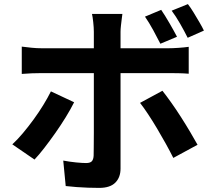

<svg xmlns="http://www.w3.org/2000/svg" viewBox="-20 -857 1040 935"><path d="M765 -809Q784 -781 806 -743Q828 -705 842 -678L761 -644Q746 -674 726 -710.5Q706 -747 686 -776ZM895 -837Q909 -819 923.5 -795Q938 -771 951.5 -748Q965 -725 973 -708L894 -673Q878 -705 857.5 -741Q837 -777 816 -805ZM576 -789Q575 -782 573 -766Q571 -750 569 -732.5Q567 -715 567 -702Q567 -672 567 -636Q567 -600 567 -564.5Q567 -529 567 -500Q567 -480 567 -444Q567 -408 567 -363Q567 -318 567 -269.5Q567 -221 567 -175.5Q567 -130 567 -93.5Q567 -57 567 -36Q567 7 541.5 32.5Q516 58 463 58Q436 58 408 57Q380 56 353 54Q326 52 300 49L288 -75Q320 -69 350.5 -66Q381 -63 399 -63Q419 -63 427 -71.5Q435 -80 436 -99Q436 -108 436.5 -138Q437 -168 437 -209Q437 -250 437 -296Q437 -342 437 -384Q437 -426 437 -457Q437 -488 437 -500Q437 -518 437 -554.5Q437 -591 437 -632Q437 -673 437 -702Q437 -722 434 -749.5Q431 -777 428 -789ZM86 -630Q109 -627 134 -624.5Q159 -622 183 -622Q195 -622 231.5 -622Q268 -622 319 -622Q370 -622 428.5 -622Q487 -622 546.5 -622Q606 -622 657.5 -622Q709 -622 747 -622Q785 -622 800 -622Q821 -622 849.5 -624Q878 -626 899 -629V-498Q876 -500 849 -500.5Q822 -501 801 -501Q786 -501 748.5 -501Q711 -501 659.5 -501Q608 -501 549 -501Q490 -501 431 -501Q372 -501 321 -501Q270 -501 233.5 -501Q197 -501 183 -501Q161 -501 134.5 -500Q108 -499 86 -497ZM341 -359Q324 -325 300 -286Q276 -247 248.5 -208Q221 -169 195 -135.5Q169 -102 148 -80L40 -154Q65 -177 91.5 -208.5Q118 -240 143.5 -275Q169 -310 190.5 -345Q212 -380 228 -412ZM771 -415Q790 -391 813.5 -358Q837 -325 861 -287.5Q885 -250 906 -214.5Q927 -179 942 -152L824 -88Q808 -120 787.5 -157Q767 -194 745 -231Q723 -268 701.5 -300.5Q680 -333 662 -356Z"/></svg>

Font: Noto Sans KR
Style: Bold
Weight: 700
Designer: Ryoko NISHIZUKA  (kana, bopomofo & ideographs); Paul D. Hunt (Latin, Greek & Cyrillic); Sandoll Communications , Soo-you
Foundry: Adobe
Version: Version 2.004-H2;hotconv 1.0.118;makeotfexe 2.5.65603